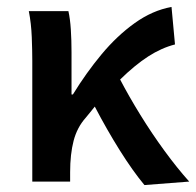

<svg xmlns="http://www.w3.org/2000/svg" viewBox="-20 -523 565 553"><path d="M73 0V-348Q73 -377 71.5 -416Q70 -455 63 -491H177Q182 -469 184 -438Q186 -407 186 -373V-251H190Q228 -313 272.5 -366.5Q317 -420 368 -456.5Q419 -493 474 -503L484 -395Q445 -385 407 -360.5Q369 -336 326 -294Q351 -246 384 -192.5Q417 -139 453.5 -89Q490 -39 525 0L396 10Q362 -31 325 -90Q288 -149 253 -216Q247 -209 240.5 -200.5Q234 -192 227 -184Q202 -156 192 -117.5Q182 -79 182 -27V0Z"/></svg>

Font: Source Sans Pro SemiBold
Style: Regular
Weight: 600
Designer: Paul D. Hunt
Foundry: Adobe Systems Incorporated
Version: Version 2.045;hotconv 1.0.109;makeotfexe 2.5.65596